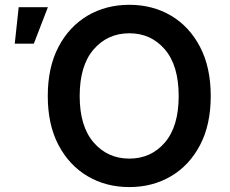

<svg xmlns="http://www.w3.org/2000/svg" viewBox="-20 -757 941 787"><path d="M510.3 9.8Q414.6 9.8 339.1 -34.7Q263.7 -79.1 219.7 -162.6Q175.8 -246.1 175.8 -363.3Q175.8 -481 219.7 -564.7Q263.7 -648.4 339.1 -692.9Q414.6 -737.3 510.3 -737.3Q605.5 -737.3 680.9 -692.9Q756.3 -648.4 800 -564.7Q843.8 -481 843.8 -363.3Q843.8 -245.6 800 -162.4Q756.3 -79.1 680.9 -34.7Q605.5 9.8 510.3 9.8ZM510.3 -106.9Q599.1 -106.9 655.8 -172.9Q712.4 -238.8 712.4 -363.3Q712.4 -488.3 655.8 -554.4Q599.1 -620.6 510.3 -620.6Q420.9 -620.6 363.8 -554.4Q306.6 -488.3 306.6 -363.3Q306.6 -239.3 363.8 -173.1Q420.9 -106.9 510.3 -106.9ZM40.5 -578.1 56.6 -727.5H176.3L118.7 -578.1Z"/></svg>

Font: Inter-SemiBold
Style: Regular
Weight: 600
Designer: Rasmus Andersson
Foundry: rsms
Version: Version 4.000;git-a52131595